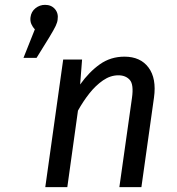

<svg xmlns="http://www.w3.org/2000/svg" viewBox="-20 -773 730 793"><path d="M166 -753Q192 -753 207 -735.5Q222 -718 218 -692Q217 -681 210 -666Q203 -651 183 -618L131 -534H77L124 -652Q115 -661 109.5 -673.5Q104 -686 106 -702Q109 -725 126.5 -739Q144 -753 166 -753ZM494 -539Q560 -539 593.5 -494Q627 -449 616 -370L564 0H473L525 -368Q533 -424 516 -443Q499 -462 469 -462Q436 -462 405.5 -441Q375 -420 349 -387Q323 -354 302 -316L258 0H167L241 -527H319L311 -424Q348 -476 392.5 -507.5Q437 -539 494 -539Z"/></svg>

Font: Fira Sans Variable
Style: Italic
Weight: 397
Italic angle: -8°
Designer: Carrois Corporate & Edenspiekermann AG
Foundry: Carrois Corporate GbR & Edenspiekermann AG
Version: Version 4.202